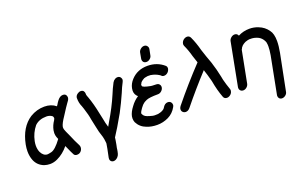

<svg xmlns="http://www.w3.org/2000/svg" viewBox="-109 -1215 2960 1900"><g transform="rotate(-20 1371.5 -265.5)"><path d="M226 -68Q235 -68 266 -75Q310 -85 376 -175L366 -200Q359 -220 359 -242Q359 -257 362 -272Q372 -321 402 -364Q407 -373 409 -380V-385Q409 -396 401 -405Q376 -424 342 -424Q264 -424 218 -379Q167 -317 150 -234Q145 -209 145 -187Q145 -148 159 -117Q184 -68 226 -68ZM500 36Q477 36 467.5 21Q458 6 418 -85Q364 -19 295 13Q257 31 217 31Q187 31 156 21Q90 -5 65 -68Q48 -111 48 -163Q48 -196 55 -233Q89 -405 204 -480Q275 -523 355 -523Q427 -523 475 -483L485 -497Q496 -517 511 -536Q537 -569 568 -569Q598 -569 605 -542Q607 -535 607 -529Q607 -525 606 -521Q603 -503 579 -474Q565 -456 509 -368Q466 -305 460 -274Q459 -270 459 -265Q459 -245 472 -218Q486 -190 498 -161Q522 -102 551 -47Q557 -35 557 -23Q557 -18 556 -12Q554 0 546 12Q529 36 500 36Z M817 219Q805 219 795 212Q781 201 781 183Q781 177 782 170Q795 109 800 83Q808 41 809 31V24Q809 18 808 15Q805 -19 798 -44L779 -105L767 -159Q765 -171 762 -182Q754 -219 748 -248Q742 -293 717 -370L707 -399Q688 -440 688 -487V-496L689 -499Q692 -517 710 -530.5Q728 -544 746 -544Q766 -544 776 -531Q785 -519 785 -502V-493Q787 -481 796 -460Q826 -377 847 -270L860 -210Q870 -162 870 -161Q870 -160 871 -159L882 -119L903 -156Q982 -288 1031 -404Q1053 -459 1082 -514Q1093 -533 1110 -542Q1122 -549 1135 -549Q1162 -549 1172 -524Q1175 -517 1175 -509Q1175 -506 1174 -502Q1173 -495 1169 -488Q1143 -439 1123 -388Q1083 -297 1036 -208Q954 -63 915 -6L911 0L909 4Q907 18 906 28L898 74L891 107Q889 118 889 123L886 141Q884 150 880.5 164.5Q877 179 864 195Q842 219 817 219Z M1347 30Q1286 30 1237 10Q1174 -13 1144 -72Q1136 -92 1136 -114Q1136 -125 1138 -136Q1147 -179 1185 -228Q1217 -273 1263 -303Q1231 -329 1231 -371Q1231 -383 1234 -397Q1243 -442 1278 -480Q1345 -553 1452 -553Q1554 -553 1627 -488Q1636 -478 1636 -464Q1636 -460 1635 -456Q1630 -433 1613 -418.5Q1596 -404 1576 -404Q1555 -404 1547 -417Q1546 -417 1534 -426Q1496 -449 1456 -455V-456L1421 -457Q1394 -453 1382 -449Q1339 -426 1335 -405Q1332 -403 1331 -398V-394Q1331 -390 1332 -387V-386Q1332 -370 1415 -354Q1421 -354 1422 -353Q1428 -353 1432 -352Q1453 -351 1473.5 -350.5Q1494 -350 1505 -336Q1514 -326 1514 -312Q1514 -307 1513 -302Q1509 -282 1492 -267.5Q1475 -253 1455 -253Q1363 -253 1332 -239Q1318 -233 1308 -227Q1302 -222 1298 -220Q1294 -218 1282 -206Q1282 -205 1281 -205Q1276 -200 1261 -180Q1238 -149 1235 -133V-128Q1246 -105 1253 -102Q1265 -87 1335 -70L1354 -68L1389 -69Q1392 -70 1394 -70Q1396 -70 1397 -71Q1432 -77 1456 -97Q1456 -98 1458.5 -100.5Q1461 -103 1463 -106Q1485 -146 1519 -146Q1546 -146 1557 -121Q1560 -113 1560 -105Q1560 -101 1559 -97Q1557 -90 1554 -84Q1521 -24 1464.5 3Q1408 30 1347 30ZM1430 -701Q1434 -721 1451.5 -735.5Q1469 -750 1489 -750Q1509 -750 1520 -735Q1529 -725 1529 -711Q1529 -706 1528 -701L1516 -641Q1513 -621 1495.5 -606.5Q1478 -592 1458 -592Q1438 -592 1426 -606Q1418 -617 1418 -631Q1418 -636 1419 -641Z M2087 14Q2058 14 2049 -11Q2019 -90 2001 -191L1998 -203Q1980 -272 1964 -317L1965 -319Q1965 -320 1964 -320.5Q1963 -321 1963 -322Q1826 -174 1700 -18Q1680 6 1654 6Q1642 6 1631 -1Q1613 -13 1613 -34Q1613 -39 1614 -44Q1617 -56 1626 -68Q1771 -247 1931 -416Q1917 -455 1906 -491Q1889 -556 1861 -616Q1858 -623 1858 -630Q1858 -635 1859 -639Q1864 -667 1892 -683Q1906 -690 1918 -690Q1944 -690 1955 -665Q1985 -601 2007 -517Q2031 -441 2059 -367Q2085 -287 2102 -204L2109 -168Q2123 -113 2142 -60Q2145 -53 2145 -45Q2145 -41 2144 -36Q2139 -8 2112 7Q2099 14 2087 14Z M2596 205Q2577 205 2566 191Q2558 180 2558 166Q2558 162 2559 157L2635 -235Q2644 -288 2644 -325Q2644 -348 2640 -365V-368Q2618 -427 2562 -445Q2538 -453 2530 -453Q2526 -455 2489 -455Q2474 -454 2446 -444Q2429 -435 2426 -433Q2410 -424 2395 -403Q2391 -392 2385 -384L2320 -49Q2316 -29 2299 -14.5Q2282 0 2262 0Q2242 0 2230 -15Q2222 -25 2222 -39Q2222 -44 2223 -49L2310 -501Q2314 -521 2331.5 -535.5Q2349 -550 2369 -550Q2396 -550 2406 -524Q2461 -553 2526 -553Q2574 -553 2618 -535Q2678 -512 2713 -461Q2743 -423 2743 -345Q2743 -294 2730 -225L2654 157Q2651 177 2633.5 191Q2616 205 2596 205Z"/></g></svg>

Font: Bad Comic
Style: Italic
Weight: 400
Italic angle: -11°
Designer: GGBotNet
Foundry: GGBotNet
Version: 0.95